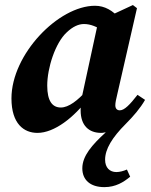

<svg xmlns="http://www.w3.org/2000/svg" viewBox="-20 -522 609 776"><path d="M131.3 15.1C199.4 15.1 279.1 -46.7 339.1 -127H350L333 -159.1C294 -115.5 257.6 -87.5 225.9 -87.5C192 -87.5 170.9 -112.9 170.9 -176.1C170.9 -246.9 203.2 -348.4 249.7 -391.2C274.3 -414.6 297.6 -424.9 319.6 -424.9C346.5 -424.9 373.3 -413.2 396.9 -396.5L464.7 -446.1C436.5 -479.2 403.4 -498.7 363.9 -498.7C216.3 -498.7 26.3 -302.6 26.3 -124.3C26.3 -21.3 76.9 15.1 131.3 15.1ZM401.7 234.3C447.7 234.3 479.7 214.1 506.1 192.2L493 163.2C479.3 169.1 464.2 173.4 450.3 173.4C423.6 173.4 404.8 155.9 404.8 123.4C404.8 81.1 432.7 34.2 488.4 -21.4C518.6 -51.6 547.1 -84.6 566.3 -118.3L535.8 -138.7C505.1 -99.3 482.9 -76.1 464.3 -76.1C452.8 -76.1 446.1 -83.3 446.1 -96.6C446.1 -106.9 449.1 -120.7 453.6 -139.3L533.6 -489L517.1 -501.6L386.5 -441L377.4 -436.6L314 -144.2L311.6 -133.4C307.5 -114.3 305.9 -97.6 305.9 -75.8C305.9 -14.3 339.5 15.1 388.7 15.1C397.3 15.1 403.3 14.1 434.3 3.9L406.3 -17.1V13.9C352.4 63.2 312.7 108.1 312.7 158.4C312.7 204.3 344 234.3 401.7 234.3Z"/></svg>

Font: Source Serif 4 Variable
Style: Italic
Weight: 400
Italic angle: -12°
Designer: Frank Grießhammer
Foundry: Adobe Systems Incorporated
Version: Version 4.004;hotconv 1.0.116;makeotfexe 2.5.65601